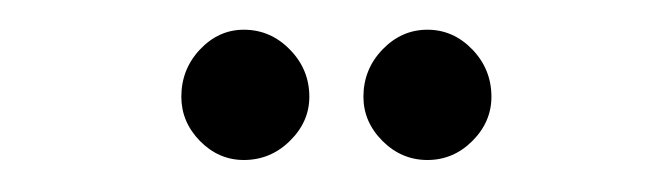

<svg xmlns="http://www.w3.org/2000/svg" viewBox="-20 -726 438 126"><path d="M260.5 -621Q243.5 -621 231 -633.5Q218.5 -646 218.5 -662.5Q218.5 -680.5 231 -693.5Q243.5 -706.5 260.5 -706.5Q277.5 -706.5 290 -693.5Q302.5 -680.5 302.5 -662.5Q302.5 -646 290 -633.5Q277.5 -621 260.5 -621ZM140 -621Q123.5 -621 111.2 -633.5Q99 -646 99 -662.5Q99 -680.5 111.2 -693.5Q123.5 -706.5 140 -706.5Q157.5 -706.5 170.2 -693.5Q183 -680.5 183 -662.5Q183 -646 170.2 -633.5Q157.5 -621 140 -621Z"/></svg>

Font: Imbue Thin 10pt SemiBold
Style: Regular
Weight: 600
Version: Version 1.102